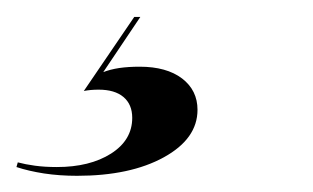

<svg xmlns="http://www.w3.org/2000/svg" viewBox="-106 -13 375 230"><path d="M-13.7 197.6Q-34.7 197.6 -53.2 194.8Q-71.8 191.9 -86.3 187.1L-84.7 181.5Q-75.8 183.9 -64.1 185.5Q-52.4 187.1 -37.9 187.1Q1.6 187.1 27 171Q52.4 154.8 52.4 128.2Q52.4 112.1 41.9 103.2Q31.5 94.4 12.1 94.4Q7.3 94.4 2.8 94.8Q-1.6 95.2 -5.6 96L54.8 7.3H62.1L17.7 73.4Q25.8 70.2 36.7 68.5Q47.6 66.9 61.3 66.9Q93.5 66.9 112.1 81Q130.6 95.2 130.6 118.5Q130.6 153.2 90.3 175.4Q50 197.6 -13.7 197.6Z"/></svg>

Font: Playfair 144pt
Style: Bold Italic
Weight: 700
Italic angle: -15.6°
Designer: Claus Eggers Sørensen
Foundry: Claus Eggers Sørensen
Version: Version 2.203